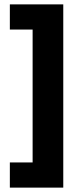

<svg xmlns="http://www.w3.org/2000/svg" viewBox="-20 -772 354 877"><path d="M25 85V-30H129V-637H25V-752H269V85Z"/></svg>

Font: Epunda Sans Black
Style: Regular
Weight: 900
Designer: Simon Atzbach
Foundry: typofactur
Version: Version 2.204; ttfautohint (v1.8.4.7-5d5b)